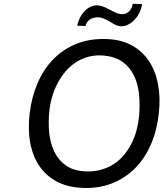

<svg xmlns="http://www.w3.org/2000/svg" viewBox="-20 -960 843 990"><path d="M398.5 8.5Q325.5 4.5 271.2 -24.8Q217 -54 183 -104Q149 -154 136 -222.8Q123 -291.5 133 -375Q143 -460.5 174.2 -532.5Q205.5 -604.5 256.2 -656Q307 -707.5 376.8 -735Q446.5 -762.5 533.5 -758.5Q605.5 -755.5 659.2 -726.2Q713 -697 747 -646.8Q781 -596.5 794.5 -527.2Q808 -458 799 -375Q789.5 -288 758 -215.2Q726.5 -142.5 675.2 -91.2Q624 -40 554.2 -13.2Q484.5 13.5 398.5 8.5ZM697 -359.5Q702.5 -420 696.8 -474.8Q691 -529.5 670.2 -571.8Q649.5 -614 611.8 -641Q574 -668 515.5 -673.5Q473.5 -677 437.8 -667.8Q402 -658.5 372.2 -639.2Q342.5 -620 318.8 -592.5Q295 -565 277.8 -532.5Q260.5 -500 249.8 -464.2Q239 -428.5 235 -392.5Q228 -331 233.8 -275.2Q239.5 -219.5 260.8 -176.5Q282 -133.5 320 -106.8Q358 -80 416 -76.5Q461 -74 498.5 -84Q536 -94 566 -113.5Q596 -133 619 -160.5Q642 -188 658.2 -220.2Q674.5 -252.5 684 -288Q693.5 -323.5 697 -359.5ZM378 -827.5Q384 -855 396 -875.5Q408 -896 423 -909.2Q438 -922.5 454.8 -928.2Q471.5 -934 487.5 -932Q507 -929 522.5 -921.8Q538 -914.5 552.2 -906.8Q566.5 -899 580.2 -893Q594 -887 609.5 -887Q623.5 -887 633.2 -892.2Q643 -897.5 649.5 -905.5Q656 -913.5 659.5 -922.8Q663 -932 665 -940.5L712.5 -939Q709.5 -915 698 -892.8Q686.5 -870.5 670.2 -854.5Q654 -838.5 634.2 -830.2Q614.5 -822 595 -825.5Q581 -828 567 -836.2Q553 -844.5 538.2 -853Q523.5 -861.5 507.5 -867Q491.5 -872.5 473.5 -870Q454.5 -867.5 441.2 -858Q428 -848.5 420.5 -826Z"/></svg>

Font: B612
Style: Italic
Weight: 400
Italic angle: -10°
Designer: Nicolas Chauveau, Thomas Paillot, Jonathan Favre-Lamarine, Jean-Luc Vinot
Foundry: AIRBUS
Version: Version 1.008